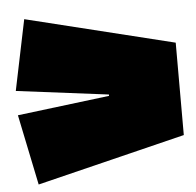

<svg xmlns="http://www.w3.org/2000/svg" viewBox="-47 -726 724 708"><g transform="rotate(-5 315.0 -372.0)"><path d="M68 -66 14 -327 355 -369V-374L14 -417L68 -678L617 -543V-201Z"/></g></svg>

Font: Gasoek One
Style: Regular
Weight: 400
Designer: Jiashuo Zhang
Foundry: JAMO
Version: Version 1.000; ttfautohint (v1.8.4.7-5d5b);gftools[0.9.29]